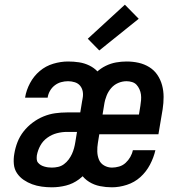

<svg xmlns="http://www.w3.org/2000/svg" viewBox="-20 -790 790 818"><path d="M201 8Q179 8 157.5 5Q136 2 117 -5Q98 -12 81 -23.5Q64 -35 52.5 -52Q41 -69 39 -91Q37 -113 41 -135Q45 -160 54.5 -184.5Q64 -209 80.5 -230Q97 -251 119 -267.5Q141 -284 165.5 -294Q190 -304 215 -307.5Q240 -311 265 -311H322L332 -371Q335 -386 332.5 -400Q330 -414 321.5 -424.5Q313 -435 299 -439.5Q285 -444 270 -444Q255 -444 240.5 -440Q226 -436 213.5 -426.5Q201 -417 193 -403Q185 -389 183 -374H87V-375Q92 -406 108 -436Q124 -466 149.5 -487.5Q175 -509 207 -518.5Q239 -528 270 -528Q294 -528 317 -524.5Q340 -521 360.5 -511Q381 -501 396 -485Q411 -469 420 -448.5Q429 -428 429.5 -404.5Q430 -381 426 -357L388 -127H386Q376 -99 359 -72Q342 -45 316.5 -26Q291 -7 261 0.5Q231 8 201 8ZM201 -76Q214 -76 227.5 -79Q241 -82 252.5 -90.5Q264 -99 272.5 -110.5Q281 -122 286.5 -134Q292 -146 295.5 -159Q299 -172 301 -185L308 -228H265Q244 -228 222.5 -222.5Q201 -217 182 -203.5Q163 -190 152 -170Q141 -150 137 -128Q136 -120 136.5 -111.5Q137 -103 142 -97Q147 -91 153.5 -87Q160 -83 168.5 -80.5Q177 -78 185 -77Q193 -76 201 -76ZM457 8Q431 8 406 3Q381 -2 360 -15Q339 -28 325 -48.5Q311 -69 304.5 -92.5Q298 -116 298.5 -142.5Q299 -169 303 -195L330 -360Q334 -383 341 -404.5Q348 -426 361 -446Q374 -466 391.5 -482.5Q409 -499 430.5 -509.5Q452 -520 474.5 -524Q497 -528 519 -528Q546 -528 570.5 -522.5Q595 -517 616 -504Q637 -491 650.5 -471Q664 -451 670.5 -427Q677 -403 677 -377Q677 -351 673 -325L655 -218H403L397 -181Q394 -163 394.5 -144.5Q395 -126 401.5 -110Q408 -94 423.5 -85Q439 -76 457 -76Q472 -76 487.5 -80.5Q503 -85 515 -96Q527 -107 535 -121Q543 -135 546 -150H642Q635 -119 619 -88.5Q603 -58 578 -35.5Q553 -13 520.5 -2.5Q488 8 457 8ZM417 -302H572L578 -339Q580 -351 581 -363.5Q582 -376 580.5 -387.5Q579 -399 574 -410Q569 -421 561.5 -429Q554 -437 542.5 -440.5Q531 -444 519 -444Q501 -444 483.5 -436.5Q466 -429 453.5 -414.5Q441 -400 434 -382Q427 -364 424 -347ZM403 -575 354 -625 512 -770 571 -710Z"/></svg>

Font: Iosevka Custom Medium Oblique
Style: Regular
Weight: 500
Italic angle: -9°
Designer: Belleve Invis
Foundry: Belleve Invis
Version: Version 27.0.1